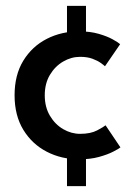

<svg xmlns="http://www.w3.org/2000/svg" viewBox="-20 -529 458 652"><path d="M207.5 -509H272V-395H207.5ZM207.5 -10.5H272V103H207.5ZM252 -74.5Q287.5 -74.5 309.8 -86.2Q332 -98 338.5 -103.5L389 -28.5Q383 -23.5 364 -13.8Q345 -4 315.8 4Q286.5 12 249.5 12Q188.5 12 138.8 -13.8Q89 -39.5 59.2 -88.2Q29.5 -137 29.5 -205.5Q29.5 -274.5 59.2 -323Q89 -371.5 138.8 -397Q188.5 -422.5 249.5 -422.5Q286 -422.5 314.8 -414.2Q343.5 -406 362.5 -395.5Q381.5 -385 388 -379L336.5 -304Q333 -307.5 322.2 -315.2Q311.5 -323 294 -329.5Q276.5 -336 252 -336Q222 -336 194.5 -320Q167 -304 149.5 -274.8Q132 -245.5 132 -205.5Q132 -165.5 149.5 -136Q167 -106.5 194.5 -90.5Q222 -74.5 252 -74.5Z"/></svg>

Font: League Spartan Thin Medium
Style: Regular
Weight: 500
Version: Version 2.002